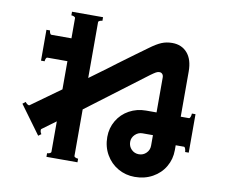

<svg xmlns="http://www.w3.org/2000/svg" viewBox="-84 -869 1167 993"><g transform="rotate(10 500.0 -372.5)"><path d="M937 -354V-152H918Q918 -160 915 -169Q912 -178 907 -178H864V-152Q864 -105 841 -65.5Q818 -26 776.5 -3Q735 20 683 20Q635 20 595 -3Q555 -26 531.5 -67Q508 -108 508 -159Q508 -206 531 -245Q554 -284 594 -306Q634 -328 682 -328H737V-511Q737 -523 731 -529.5Q725 -536 716 -536Q707 -536 698 -531Q689 -526 671 -513L358 -277V-33Q358 -28 365 -25Q372 -22 379 -22V-3H216V-22Q223 -22 230 -25Q237 -28 237 -33V-193L165 -140Q163 -139 163 -134Q163 -123 170 -114L155 -103L46 -252L61 -264Q66 -257 73 -252.5Q80 -248 84 -251L237 -361V-509H132Q127 -509 124 -502Q121 -495 121 -488H102V-650H121Q121 -643 124 -636Q127 -629 132 -629H237V-735Q237 -740 230 -743Q223 -746 216 -746V-765H379V-746Q372 -746 365 -743Q358 -740 358 -735V-442Q465 -520 497 -545Q541 -577 578.5 -605Q616 -633 639 -649Q674 -675 699.5 -685.5Q725 -696 755 -696Q805 -696 834.5 -662Q864 -628 864 -565V-328H907Q912 -328 915 -337Q918 -346 918 -354ZM739 -209H684Q662 -209 645.5 -193Q629 -177 629 -155Q629 -131 645 -115Q661 -99 684 -99Q707 -99 723 -115Q739 -131 739 -154Z"/></g></svg>

Font: Aoboshi One
Style: Regular
Weight: 400
Designer: IKIMOJI
Foundry: Natsumi Matsuba
Version: Version 1.000; ttfautohint (v1.8.3)